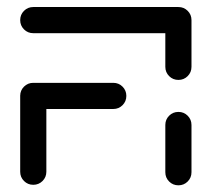

<svg xmlns="http://www.w3.org/2000/svg" viewBox="-20 -539 617 560"><path d="M115.2 -261.1V-38.1Q115.2 -22.2 104.1 -11.1Q93 0 77 0Q61.1 0 50 -11.1Q38.9 -22.2 38.9 -38.1V-261.1ZM348.5 -259.3Q348.5 -243.3 337.4 -232.2Q326.3 -221.1 310.4 -221.1H77Q61.1 -221.1 50 -232.2Q38.9 -243.3 38.9 -259.3Q38.9 -275.2 50 -286.3Q61.1 -297.4 77 -297.4H310.4Q326.3 -297.4 337.4 -286.3Q348.5 -275.2 348.5 -259.3ZM500.4 1.5Q484.4 1.5 473.3 -9.6Q462.2 -20.7 462.2 -36.7V-174.4Q462.2 -190.4 473.3 -201.5Q484.4 -212.6 500.4 -212.6Q516.3 -212.6 527.4 -201.5Q538.5 -190.4 538.5 -174.4V-36.7Q538.5 -20.7 527.4 -9.6Q516.3 1.5 500.4 1.5ZM38.9 -480.4Q38.9 -496.3 50 -507.4Q61.1 -518.5 77 -518.5H499.6V-442.2H77Q61.1 -442.2 50 -453.3Q38.9 -464.4 38.9 -480.4ZM500.4 -305.9Q484.4 -305.9 473.3 -317Q462.2 -328.1 462.2 -344.1V-480.4Q462.2 -496.3 473.3 -507.4Q484.4 -518.5 500.4 -518.5Q516.3 -518.5 527.4 -507.4Q538.5 -496.3 538.5 -480.4V-344.1Q538.5 -328.1 527.4 -317Q516.3 -305.9 500.4 -305.9Z"/></svg>

Font: 26F Galaxy Sans
Style: Bold
Weight: 700
Designer: C₂₉H₂₅N₃O₅
Version: Version 1.100